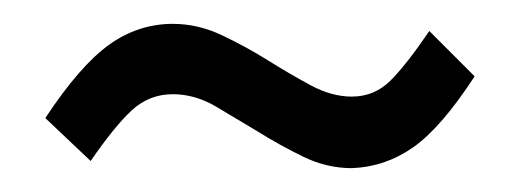

<svg xmlns="http://www.w3.org/2000/svg" viewBox="-20 -430 436 161"><path d="M125 -410C105.7 -410 87.8 -404.2 71.5 -392.5C55.2 -380.8 37.3 -360.3 18 -331L56 -295C69.3 -314.3 80.8 -328.5 90.5 -337.5C100.2 -346.5 111.7 -351 125 -351C137 -351 148.8 -347.7 160.5 -341L196.5 -319.5C208.8 -311.8 221.5 -304.8 234.5 -298.5C247.5 -292.2 261 -289 275 -289C293.7 -289.7 310.8 -295.5 326.5 -306.5C342.2 -317.5 359.3 -337.3 378 -366L340 -404C327.3 -385.3 316.5 -371.5 307.5 -362.5C298.5 -353.5 287.7 -349 275 -349C263.7 -349 252.2 -352.2 240.5 -358.5C228.8 -364.8 216.8 -371.8 204.5 -379.5C192.2 -387.2 179.3 -394.2 166 -400.5C152.7 -406.8 139 -410 125 -410Z"/></svg>

Font: Bebas Neue Regular two
Style: Regular2
Weight: 400
Designer: Ryoichi Tsunekawa & LGV (GE)
Foundry: Free Software Foundation, Inc.
Version: Version 1.003 August 13, 2016